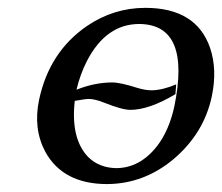

<svg xmlns="http://www.w3.org/2000/svg" viewBox="-20 -459 566 489"><path d="M426.8 -219.2Q359.9 -179.2 312 -179.2Q291 -179.2 244.6 -197.8Q221.2 -207 206.1 -207Q197.8 -207 170.4 -202.1Q159.7 -106.4 204.1 -59.6Q231.9 -31.7 275.4 -30.8Q336.4 -30.8 380.4 -87.4Q410.6 -127 423.8 -187Q467.3 -397 334.5 -397.9Q250.5 -397.9 201.7 -304.2Q184.1 -270 174.8 -230.5Q221.2 -249 266.1 -249Q286.6 -249 330.6 -234.9Q350.6 -229 366.7 -229Q394 -229.5 428.7 -244.1ZM79.6 -205.1Q105.5 -326.7 201.2 -392.6Q269.5 -439 350.1 -439Q480 -439 515.1 -336.9Q533.7 -281.7 519.5 -213.9Q499.5 -119.1 421.4 -53.2Q346.2 9.3 252.9 9.8Q141.1 9.8 95.7 -71.8Q64 -130.9 79.6 -205.1Z"/></svg>

Font: Linux Biolinum Capitals O
Style: Italic Samll Caps
Weight: 400
Italic angle: -12°
Designer: Philipp H. Poll
Foundry: Philipp H. Poll
Version: Version 0.6.2